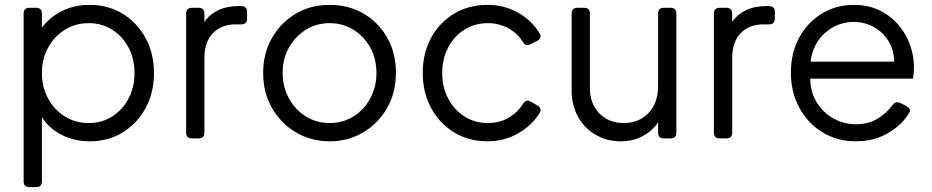

<svg xmlns="http://www.w3.org/2000/svg" viewBox="-20 -568 3826 788"><path d="M101 200Q77 200 77 176V-512Q77 -536 101 -536H128Q152 -536 152 -512V-455Q185 -498 235 -523Q285 -548 348 -548Q424 -548 483.5 -511.5Q543 -475 577.5 -412Q612 -349 612 -268Q612 -188 577.5 -124.5Q543 -61 483.5 -24.5Q424 12 348 12Q286 12 234 -14Q182 -40 152 -87V176Q152 200 128 200ZM344 -63Q398 -63 440.5 -90Q483 -117 507.5 -163.5Q532 -210 532 -268Q532 -327 507.5 -373Q483 -419 440.5 -446Q398 -473 344 -473Q290 -473 246.5 -446Q203 -419 177.5 -372.5Q152 -326 152 -268Q152 -210 177.5 -163.5Q203 -117 246.5 -90Q290 -63 344 -63Z M768 0Q744 0 744 -24V-512Q744 -536 768 -536H795Q819 -536 819 -512V-478Q840 -509 875.5 -526Q911 -543 960 -543H970Q994 -543 994 -519V-492Q994 -468 970 -468H947Q889 -468 854 -432Q819 -396 819 -330V-24Q819 0 795 0Z M1333 12Q1257 12 1195 -24.5Q1133 -61 1096.5 -124.5Q1060 -188 1060 -269Q1060 -349 1096 -412Q1132 -475 1193.5 -511.5Q1255 -548 1333 -548Q1411 -548 1472.5 -512Q1534 -476 1569.5 -413Q1605 -350 1605 -269Q1605 -187 1568 -123.5Q1531 -60 1469.5 -24Q1408 12 1333 12ZM1333 -63Q1387 -63 1430.5 -90Q1474 -117 1499.5 -164Q1525 -211 1525 -269Q1525 -327 1499.5 -373Q1474 -419 1430.5 -446Q1387 -473 1333 -473Q1279 -473 1235.5 -446Q1192 -419 1166 -373Q1140 -327 1140 -269Q1140 -211 1166 -164Q1192 -117 1235.5 -90Q1279 -63 1333 -63Z M1982 12Q1903 12 1843 -25Q1783 -62 1749 -125.5Q1715 -189 1715 -269Q1715 -349 1749 -412Q1783 -475 1843 -511.5Q1903 -548 1982 -548Q2050 -548 2107 -515.5Q2164 -483 2194 -432Q2207 -411 2184 -400L2158 -387Q2138 -376 2126 -396Q2104 -431 2066.5 -452Q2029 -473 1982 -473Q1929 -473 1886.5 -446.5Q1844 -420 1819.5 -373.5Q1795 -327 1795 -268Q1795 -210 1819.5 -163.5Q1844 -117 1886.5 -90Q1929 -63 1982 -63Q2029 -63 2066 -84Q2103 -105 2126 -141Q2139 -162 2158 -151L2184 -136Q2205 -124 2196 -107Q2166 -55 2108 -21.5Q2050 12 1982 12Z M2527 12Q2471 12 2425 -14.5Q2379 -41 2352.5 -88.5Q2326 -136 2326 -198V-512Q2326 -536 2350 -536H2377Q2401 -536 2401 -512V-207Q2401 -142 2440 -102.5Q2479 -63 2540 -63Q2602 -63 2641.5 -104Q2681 -145 2681 -217V-512Q2681 -536 2705 -536H2732Q2756 -536 2756 -512V-24Q2756 0 2732 0H2705Q2681 0 2681 -24V-66Q2657 -30 2617 -9Q2577 12 2527 12Z M2934 0Q2910 0 2910 -24V-512Q2910 -536 2934 -536H2961Q2985 -536 2985 -512V-478Q3006 -509 3041.5 -526Q3077 -543 3126 -543H3136Q3160 -543 3160 -519V-492Q3160 -468 3136 -468H3113Q3055 -468 3020 -432Q2985 -396 2985 -330V-24Q2985 0 2961 0Z M3492 12Q3417 12 3356.5 -24.5Q3296 -61 3261 -125Q3226 -189 3226 -270Q3226 -351 3260 -413.5Q3294 -476 3352.5 -512Q3411 -548 3484 -548Q3542 -548 3587.5 -526.5Q3633 -505 3665 -468.5Q3697 -432 3714 -386.5Q3731 -341 3731 -293Q3731 -283 3730 -270.5Q3729 -258 3727 -245H3305Q3307 -187 3333.5 -145.5Q3360 -104 3402 -81Q3444 -58 3492 -58Q3544 -58 3581 -80.5Q3618 -103 3643 -137Q3657 -155 3676 -145L3699 -133Q3721 -121 3712 -106Q3684 -57 3626 -22.5Q3568 12 3492 12ZM3484 -478Q3440 -478 3402 -458Q3364 -438 3338.5 -401.5Q3313 -365 3307 -315H3650Q3649 -363 3626.5 -399.5Q3604 -436 3566.5 -457Q3529 -478 3484 -478Z"/></svg>

Font: Pitagon Sans Text
Style: Regular
Weight: 400
Designer: Travis Tran
Foundry: Pitagon
Version: Version 1.001; ttfautohint (v1.8.4.7-5d5b);gftools[0.9.26]